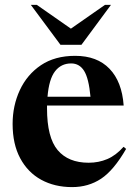

<svg xmlns="http://www.w3.org/2000/svg" viewBox="-20 -752 554 784"><path d="M287 -524Q376.5 -524 427.2 -471.2Q478 -418.5 485 -321H172Q172 -315.5 172 -309.5Q172 -190.5 215.5 -139Q259 -87.5 342 -87.5Q383 -87.5 418.2 -102.5Q453.5 -117.5 484.5 -152.5L495 -144Q444.5 -56.5 392.8 -22.2Q341 12 274.5 12Q203 12 148.2 -18Q93.5 -48 62.5 -105.8Q31.5 -163.5 31.5 -246Q31.5 -320.5 61 -384Q90.5 -447.5 147.2 -485.8Q204 -524 287 -524ZM270.5 -493Q229.5 -493 204.8 -461Q180 -429 174 -357H349.5Q342.5 -432 323.5 -462.5Q304.5 -493 270.5 -493ZM433 -732 312.5 -569H227L106 -732H130.5L269.5 -635L408.5 -732Z"/></svg>

Font: Newsreader 72pt SemiBold
Style: Regular
Weight: 600
Designer: Hugues Gentile
Foundry: Production Type
Version: Version 1.003; ttfautohint (v1.8.3)